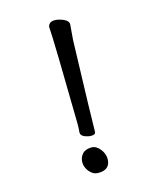

<svg xmlns="http://www.w3.org/2000/svg" viewBox="-111 -795 722 886"><g transform="rotate(-15 250.0 -351.5)"><path d="M260 -159Q246 -159 229 -166Q212 -173 212 -188Q214 -208 214 -227Q208 -636 203 -695Q208 -718 235 -718Q254 -718 277 -708Q300 -698 300 -681L294 -609Q282 -223 282 -172Q282 -159 260 -159ZM248 15Q224 15 206.5 -6Q189 -27 189 -51Q189 -74 203.5 -90.5Q218 -107 248 -107Q270 -107 288 -84.5Q306 -62 306 -37Q306 15 248 15Z"/></g></svg>

Font: LXGW WenKai Mono Medium
Style: Regular
Weight: 500
Monospace: yes
Designer: LXGW / Fontworks Inc.
Foundry: LXGW / Fontworks Inc.
Version: Version 1.520; June 14, 2025